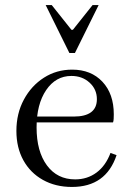

<svg xmlns="http://www.w3.org/2000/svg" viewBox="-20 -730 517 761"><path d="M265 11Q200 11 150 -17Q100 -45 72.5 -95Q45 -145 45 -211Q45 -280 74.5 -335Q104 -390 154 -422Q204 -454 266 -454Q341 -454 386 -406Q431 -358 431 -277Q431 -267 430.5 -258.5Q430 -250 428 -245H121L123 -268H272Q364 -268 364 -337Q364 -376 335 -402.5Q306 -429 263 -429Q201 -429 163 -373Q125 -317 125 -225Q125 -130 166 -74.5Q207 -19 278 -19Q326 -19 362.5 -46Q399 -73 418 -124L442 -115Q400 11 265 11ZM255 -520 161 -710H185L263 -612H269L347 -710H371L277 -520Z"/></svg>

Font: Baskervville SC
Style: Regular
Weight: 400
Designer: Alexis Faudot, Rémi Forte, Morgane Pierson, Rafael Ribas, Tanguy Vanlaeys, Rosalie Wagner, Thomas Huot-Marchand
Foundry: ANRT
Version: Version 1.100